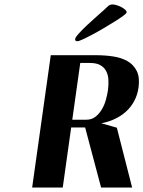

<svg xmlns="http://www.w3.org/2000/svg" viewBox="-20 -846 647 866"><path d="M209 -597H414Q453 -597 490 -591.5Q527 -586 554.5 -570.5Q582 -555 596.5 -526.5Q611 -498 605 -452Q600 -417 585 -389.5Q570 -362 547.5 -342Q525 -322 497 -309Q469 -296 437 -290L507 -270L576 0H436L364 -271H301L263 0H125ZM306 -306H369Q393 -306 410 -319Q427 -332 439 -352Q451 -372 457.5 -395.5Q464 -419 467 -440Q470 -463 469 -485Q468 -507 459.5 -524Q451 -541 433.5 -551.5Q416 -562 386 -562H342ZM319 -670Q320 -678 337 -696.5Q354 -715 376 -735.5Q398 -756 419 -774.5Q440 -793 449 -801Q458 -809 466.5 -817.5Q475 -826 488 -826Q494 -826 505 -823Q516 -820 526.5 -814.5Q537 -809 544.5 -802.5Q552 -796 551 -789Q550 -785 535 -774Q520 -763 497.5 -749Q475 -735 448 -719Q421 -703 396.5 -690Q372 -677 353.5 -668.5Q335 -660 329 -660Q318 -660 319 -670Z"/></svg>

Font: Gamine
Style: Bold Italic
Weight: 700
Designer: Tapiwanashe Sebastian Garikayi
Version: Version 1.000